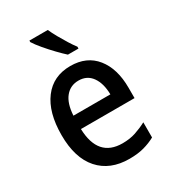

<svg xmlns="http://www.w3.org/2000/svg" viewBox="-188 -866 876 977"><g transform="rotate(-30 250.0 -378.0)"><path d="M282 10Q169 10 105.5 -61.5Q42 -133 42 -267Q42 -400 98.5 -475Q155 -550 256 -550Q352 -550 405 -484Q458 -418 458 -306V-245H143Q148 -76 291 -76Q334 -76 368.5 -87.5Q403 -99 435 -116V-27Q404 -10 367.5 0Q331 10 282 10ZM361 -323Q360 -388 332.5 -426.5Q305 -465 255 -465Q207 -465 177.5 -429Q148 -393 144 -323ZM275 -606Q256 -623 229.5 -650.5Q203 -678 178.5 -707Q154 -736 141 -757V-766H249Q259 -743 274.5 -715.5Q290 -688 306.5 -661.5Q323 -635 337 -617V-606Z"/></g></svg>

Font: Noto Sans Mono ExtraCondensed Medium
Style: Regular
Weight: 500
Width: 2
Designer: Monotype Design Team
Foundry: Monotype Imaging Inc.
Version: Version 2.014